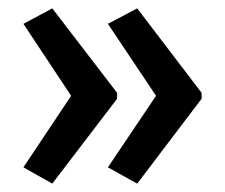

<svg xmlns="http://www.w3.org/2000/svg" viewBox="-20 -496 537 459"><path d="M462 -260 308 -57 238 -96 353 -267 238 -439 308 -476 462 -274ZM260 -260 105 -57 36 -96 150 -267 36 -439 105 -476 260 -274Z"/></svg>

Font: Noto Sans Myanmar Condensed Medium
Style: Regular
Weight: 500
Width: 3
Designer: Monotype Design Team
Foundry: Monotype Imaging Inc.
Version: Version 2.107; ttfautohint (v1.8.4.7-5d5b)